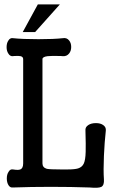

<svg xmlns="http://www.w3.org/2000/svg" viewBox="-20 -872 540 894"><path d="M87.9 -596.7V-111.3Q87.9 -87.9 74.2 -83Q65.4 -79.1 41 -83Q27.3 -85.9 19.5 -71.3Q11.7 -59.6 11.7 -41Q11.7 -22.5 19.5 -9.8Q27.3 2.9 41 1Q123 -2 216.8 -2Q311.5 -2 397.5 1Q438.5 4.9 452.1 -2Q465.8 -9.8 463.9 -37.1Q460.9 -78.1 463.9 -146.5Q466.8 -210.9 472.7 -263.7Q474.6 -280.3 460 -290Q447.3 -298.8 426.8 -298.8Q405.3 -298.8 391.6 -290Q376 -280.3 377.9 -263.7Q379.9 -194.3 378.9 -165Q377.9 -127 370.1 -110.4Q362.3 -93.8 343.8 -87.9Q328.1 -83 293.9 -83H263.7Q212.9 -83 198.2 -85.9Q177.7 -91.8 177.7 -111.3V-596.7Q177.7 -607.4 201.2 -610.4Q216.8 -612.3 261.7 -611.3L273.4 -610.4Q291 -609.4 301.8 -623Q311.5 -634.8 311.5 -653.3Q311.5 -671.9 301.8 -683.6Q291 -697.3 273.4 -694.3Q230.5 -689.5 159.2 -689.5Q85 -689.5 40 -694.3Q26.4 -696.3 18.6 -682.6Q10.7 -670.9 10.7 -652.3Q10.7 -634.8 18.6 -623Q26.4 -609.4 40 -610.4L45.9 -611.3Q69.3 -612.3 76.2 -610.4Q87.9 -607.4 87.9 -596.7ZM258.8 -851.6H156.2L85.9 -722.7H143.6Z"/></svg>

Font: GungsuhChe
Style: Regular
Weight: 400
Monospace: yes
Version: Version 2.21